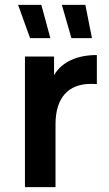

<svg xmlns="http://www.w3.org/2000/svg" viewBox="-20 -765 445 785"><path d="M82 0H207V-257C207 -365 259 -422 351 -422C359 -422 367 -422 376 -421V-540C296 -540 234 -513 201 -458V-534H82ZM272 -609H356L329 -745H233ZM103 -609H186L149 -745H54Z"/></svg>

Font: Chess Sans SemiBold
Style: Regular
Weight: 600
Designer: Wolf Bōese
Foundry: Wolf Bōese
Version: Version 7.223;Glyphs 3.3 (3306)